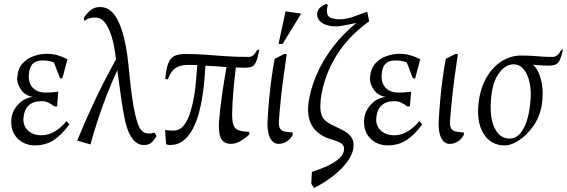

<svg xmlns="http://www.w3.org/2000/svg" viewBox="-20 -736 2908 985"><path d="M158 10Q126 10 97.5 -5Q69 -20 52 -49.5Q35 -79 38 -123Q42 -167 73.5 -200.5Q105 -234 149 -239Q109 -245 88 -275.5Q67 -306 68 -334Q71 -384 96 -411Q121 -438 155 -449Q189 -460 218 -460Q250 -460 275.5 -452.5Q301 -445 326 -432L300 -334H288L257 -415Q250 -419 235 -422.5Q220 -426 199 -426Q165 -426 147.5 -408.5Q130 -391 128 -352Q126 -326 135 -305.5Q144 -285 164 -273Q184 -261 214 -261Q227 -261 243.5 -262Q260 -263 279 -266L273 -190H259Q245 -201 229.5 -209Q214 -217 193 -217Q150 -217 126.5 -194.5Q103 -172 100 -126Q99 -105 108.5 -86Q118 -67 139.5 -54.5Q161 -42 193 -42Q230 -42 264 -63.5Q298 -85 321 -115L336 -98Q296 -43 254.5 -16.5Q213 10 158 10Z M376 -15Q420 -122 468 -223.5Q516 -325 575 -431Q574 -437 573.5 -442.5Q573 -448 572 -454Q566 -504 553 -547.5Q540 -591 519.5 -618.5Q499 -646 469 -646Q453 -646 439.5 -642.5Q426 -639 414 -629L409 -642Q423 -665 443 -682.5Q463 -700 494 -700Q526 -700 549 -679.5Q572 -659 588 -624.5Q604 -590 615 -547Q626 -504 632 -460Q639 -406 644.5 -349.5Q650 -293 657 -242Q664 -191 673 -151Q681 -117 689.5 -95Q698 -73 711 -62Q724 -51 743 -51Q750 -51 757.5 -52Q765 -53 772 -56L783 -39Q774 -21 759.5 -6.5Q745 8 718 8Q682 8 657.5 -27Q633 -62 621 -120Q611 -168 601 -236Q591 -304 582 -376Q555 -318 529 -252Q503 -186 481.5 -119.5Q460 -53 444 5Z M832 4 827 -69Q835 -68 846 -67Q857 -66 868 -66Q903 -66 924.5 -94.5Q946 -123 958.5 -166.5Q971 -210 978 -256Q983 -289 986.5 -332Q990 -375 992 -402Q979 -403 966.5 -403Q954 -403 942 -403Q923 -403 903.5 -397.5Q884 -392 868 -376Q852 -360 841 -328L828 -332Q833 -386 844 -413Q855 -440 876 -449.5Q897 -459 930 -459Q990 -459 1039.5 -455Q1089 -451 1140.5 -447.5Q1192 -444 1256 -444Q1270 -444 1280 -453.5Q1290 -463 1300 -480L1310 -481Q1303 -442 1295 -422Q1287 -402 1274.5 -395.5Q1262 -389 1241 -389Q1228 -389 1215.5 -389Q1203 -389 1190 -390Q1182 -325 1177 -266.5Q1172 -208 1171 -158Q1170 -115 1177.5 -94.5Q1185 -74 1205 -67.5Q1225 -61 1259 -59V-46Q1239 -27 1214 -12.5Q1189 2 1165 2Q1136 2 1122 -14Q1108 -30 1105 -55.5Q1102 -81 1103 -107Q1109 -179 1119.5 -252Q1130 -325 1142 -392Q1114 -394 1087 -396Q1060 -398 1034 -399Q1032 -369 1029 -330.5Q1026 -292 1019 -246Q1013 -203 1001 -158Q989 -113 969.5 -75.5Q950 -38 921 -15Q892 8 853 8Q848 8 842.5 7Q837 6 832 4Z M1409 2Q1380 2 1364.5 -30.5Q1349 -63 1353 -122Q1356 -176 1361 -229.5Q1366 -283 1373 -334.5Q1380 -386 1389 -434L1438 -459H1451Q1443 -404 1435 -346Q1427 -288 1421 -230.5Q1415 -173 1411 -119Q1409 -89 1417 -76.5Q1425 -64 1441.5 -61Q1458 -58 1482 -56L1481 -43Q1473 -26 1453.5 -12Q1434 2 1409 2ZM1409 -511 1445 -678 1525 -666 1430 -511Z M1591 229 1577 206 1580 146Q1618 134 1656 117Q1694 100 1719.5 77.5Q1745 55 1745 27Q1745 13 1734.5 3Q1724 -7 1699 -15L1673 -23Q1634 -35 1606.5 -59.5Q1579 -84 1567.5 -121.5Q1556 -159 1563 -211Q1571 -264 1590.5 -318Q1610 -372 1641 -425Q1672 -478 1714 -527Q1756 -576 1808 -618L1736 -604Q1706 -598 1676.5 -602.5Q1647 -607 1627.5 -622Q1608 -637 1607 -660Q1607 -682 1620 -695Q1633 -708 1655 -716L1662 -709Q1660 -703 1658.5 -696Q1657 -689 1657 -681Q1657 -653 1677 -645Q1697 -637 1720 -637Q1755 -637 1791 -649.5Q1827 -662 1864 -676L1874 -627Q1812 -582 1767.5 -532.5Q1723 -483 1694 -431Q1665 -379 1648.5 -328Q1632 -277 1626 -230Q1621 -186 1626 -160Q1631 -134 1647.5 -119Q1664 -104 1690 -92L1731 -72Q1767 -55 1782.5 -32Q1798 -9 1793 23Q1789 55 1764 90.5Q1739 126 1695.5 161.5Q1652 197 1591 229Z M1968 10Q1936 10 1907.5 -5Q1879 -20 1862 -49.5Q1845 -79 1848 -123Q1852 -167 1883.5 -200.5Q1915 -234 1959 -239Q1919 -245 1898 -275.5Q1877 -306 1878 -334Q1881 -384 1906 -411Q1931 -438 1965 -449Q1999 -460 2028 -460Q2060 -460 2085.5 -452.5Q2111 -445 2136 -432L2110 -334H2098L2067 -415Q2060 -419 2045 -422.5Q2030 -426 2009 -426Q1975 -426 1957.5 -408.5Q1940 -391 1938 -352Q1936 -326 1945 -305.5Q1954 -285 1974 -273Q1994 -261 2024 -261Q2037 -261 2053.5 -262Q2070 -263 2089 -266L2083 -190H2069Q2055 -201 2039.5 -209Q2024 -217 2003 -217Q1960 -217 1936.5 -194.5Q1913 -172 1910 -126Q1909 -105 1918.5 -86Q1928 -67 1949.5 -54.5Q1971 -42 2003 -42Q2040 -42 2074 -63.5Q2108 -85 2131 -115L2146 -98Q2106 -43 2064.5 -16.5Q2023 10 1968 10Z M2287 2Q2258 2 2242.5 -30.5Q2227 -63 2231 -122Q2234 -176 2239 -229.5Q2244 -283 2251 -334.5Q2258 -386 2267 -434L2316 -459H2329Q2321 -404 2313 -346Q2305 -288 2299 -230.5Q2293 -173 2289 -119Q2287 -89 2295 -76.5Q2303 -64 2319.5 -61Q2336 -58 2360 -56L2359 -43Q2351 -26 2331.5 -12Q2312 2 2287 2Z M2570 10Q2498 10 2460.5 -50.5Q2423 -111 2436 -214Q2446 -289 2478 -342Q2510 -395 2555.5 -423Q2601 -451 2652 -451Q2686 -451 2709 -449.5Q2732 -448 2756.5 -446Q2781 -444 2818 -444Q2827 -444 2838.5 -452.5Q2850 -461 2859 -480L2868 -482Q2860 -445 2851.5 -427.5Q2843 -410 2829 -404.5Q2815 -399 2790 -399Q2778 -399 2756.5 -400.5Q2735 -402 2714 -404Q2744 -378 2757 -320.5Q2770 -263 2759 -194Q2748 -134 2715 -88Q2682 -42 2642.5 -16Q2603 10 2570 10ZM2594 -25Q2622 -25 2643.5 -46Q2665 -67 2679.5 -107Q2694 -147 2700 -203Q2707 -262 2698 -307.5Q2689 -353 2667.5 -379.5Q2646 -406 2615 -406Q2575 -406 2542.5 -364Q2510 -322 2501 -248Q2489 -142 2515.5 -83.5Q2542 -25 2594 -25Z"/></svg>

Font: Ancizar Serif Light
Style: Italic
Weight: 300
Italic angle: -4°
Designer: Cesar Puertas, Viviana Monsalve, Julian Moncada, Julian Prieto, Jose Castro, Felipe Aragon, Mariel Hernandez, Sara Alarc
Version: Version 8.100